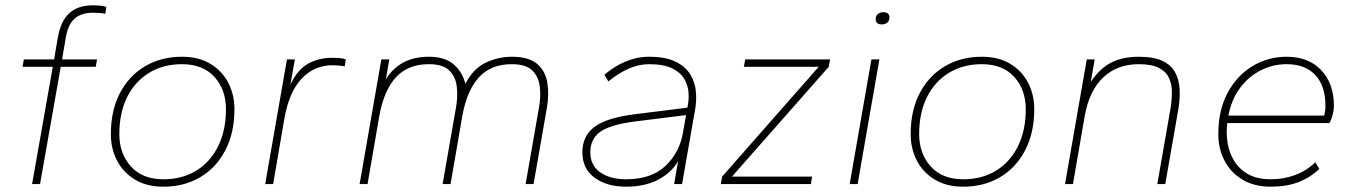

<svg xmlns="http://www.w3.org/2000/svg" viewBox="-20 -694 5112 724"><path d="M101 0 179 -442H65L70 -470H184L198 -552Q209 -615 241.5 -644.5Q274 -674 331 -674Q343 -674 358.5 -672.5Q374 -671 381 -668L377 -642Q369 -644 356 -645Q343 -646 331 -646Q286 -646 261 -623.5Q236 -601 228 -552L214 -470H346L341 -442H209L131 0Z M596 10Q533 10 488.5 -17Q444 -44 421 -89Q398 -134 398 -188Q398 -278 432.5 -343.5Q467 -409 527.5 -444.5Q588 -480 666 -480Q730 -480 774 -453Q818 -426 841 -381.5Q864 -337 864 -282Q864 -193 829.5 -127Q795 -61 734.5 -25.5Q674 10 596 10ZM596 -18Q667 -18 720 -50.5Q773 -83 802.5 -142.5Q832 -202 832 -282Q832 -356 788.5 -404Q745 -452 666 -452Q596 -452 542.5 -419.5Q489 -387 459.5 -328Q430 -269 430 -188Q430 -115 473.5 -66.5Q517 -18 596 -18Z M980 0 1062 -470H1092L1075 -375Q1102 -432 1142 -454Q1182 -476 1233 -476Q1271 -476 1284 -470L1280 -444Q1268 -446 1256.5 -447Q1245 -448 1233 -448Q1166 -448 1118 -398Q1070 -348 1052 -245L1010 0Z M1336 0 1418 -470H1448L1435 -395Q1488 -480 1597 -480Q1657 -480 1690 -452Q1723 -424 1735 -378Q1764 -435 1811 -457.5Q1858 -480 1910 -480Q1974 -480 2005.5 -453Q2037 -426 2044 -381.5Q2051 -337 2042 -286L1992 0H1962L2012 -286Q2020 -329 2015.5 -367Q2011 -405 1987 -428.5Q1963 -452 1910 -452Q1831 -452 1785.5 -402Q1740 -352 1723 -255L1679 0H1649L1699 -286Q1707 -329 1702.5 -367Q1698 -405 1674 -428.5Q1650 -452 1597 -452Q1518 -452 1472.5 -402Q1427 -352 1410 -255L1366 0Z M2341 10Q2268 10 2222 -24Q2176 -58 2176 -120Q2176 -182 2223 -216.5Q2270 -251 2380 -264L2572 -288Q2578 -314 2576.5 -342.5Q2575 -371 2560.5 -396Q2546 -421 2514 -436.5Q2482 -452 2427 -452Q2354 -452 2274 -387L2259 -412Q2296 -444 2339 -462Q2382 -480 2427 -480Q2491 -480 2528.5 -461Q2566 -442 2583.5 -412.5Q2601 -383 2604 -349.5Q2607 -316 2602 -286L2552 0H2522L2537 -86Q2511 -42 2461 -16Q2411 10 2341 10ZM2341 -18Q2436 -18 2489 -68Q2542 -118 2555 -192L2567 -260L2375 -236Q2281 -224 2243.5 -197Q2206 -170 2206 -120Q2206 -70 2243.5 -44Q2281 -18 2341 -18Z M2698 0 2703 -28 3067 -442H2785L2790 -470H3110L3105 -442L2740 -28H3042L3038 0Z M3305 -602Q3282 -602 3282 -622Q3282 -634 3290 -641Q3298 -648 3311 -648Q3334 -648 3334 -628Q3334 -616 3326 -609Q3318 -602 3305 -602ZM3184 0 3266 -470H3296L3214 0Z M3612 10Q3549 10 3504.5 -17Q3460 -44 3437 -89Q3414 -134 3414 -188Q3414 -278 3448.5 -343.5Q3483 -409 3543.5 -444.5Q3604 -480 3682 -480Q3746 -480 3790 -453Q3834 -426 3857 -381.5Q3880 -337 3880 -282Q3880 -193 3845.5 -127Q3811 -61 3750.5 -25.5Q3690 10 3612 10ZM3612 -18Q3683 -18 3736 -50.5Q3789 -83 3818.5 -142.5Q3848 -202 3848 -282Q3848 -356 3804.5 -404Q3761 -452 3682 -452Q3612 -452 3558.5 -419.5Q3505 -387 3475.5 -328Q3446 -269 3446 -188Q3446 -115 3489.5 -66.5Q3533 -18 3612 -18Z M3996 0 4078 -470H4108L4093 -385Q4128 -437 4171 -458.5Q4214 -480 4274 -480Q4330 -480 4363 -464.5Q4396 -449 4411 -421.5Q4426 -394 4428 -359.5Q4430 -325 4424 -286L4374 0H4344L4394 -286Q4399 -317 4399 -346.5Q4399 -376 4388 -400Q4377 -424 4350 -438Q4323 -452 4274 -452Q4193 -452 4140 -402Q4087 -352 4070 -255L4026 0Z M4772 10Q4709 10 4664.5 -17Q4620 -44 4597 -89Q4574 -134 4574 -188Q4574 -279 4609.5 -344.5Q4645 -410 4703.5 -445Q4762 -480 4832 -480Q4914 -480 4962 -429.5Q5010 -379 5010 -294Q5010 -282 5005.5 -263Q5001 -244 4993 -230H4608Q4603 -193 4609 -155.5Q4615 -118 4634 -87Q4653 -56 4687 -37Q4721 -18 4772 -18Q4820 -18 4862.5 -33.5Q4905 -49 4940 -82L4955 -57Q4920 -24 4875.5 -7Q4831 10 4772 10ZM4612 -258H4973Q4978 -276 4978 -294Q4978 -371 4939.5 -411.5Q4901 -452 4832 -452Q4780 -452 4734.5 -429Q4689 -406 4656.5 -363Q4624 -320 4612 -258Z"/></svg>

Font: Gantari Thin
Style: Italic
Weight: 100
Italic angle: -10°
Designer: Anugrah Pasau
Foundry: Lafontype
Version: Version 1.000; ttfautohint (v1.8.4.7-5d5b)